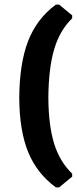

<svg xmlns="http://www.w3.org/2000/svg" viewBox="-20 -680 338 838"><path d="M238 -660 295 -613V-600Q241 -548 216.5 -465Q192 -382 191 -253Q192 -131 216.5 -52.5Q241 26 295 78V91L238 138H224Q141 77 103 -16Q65 -109 64 -252Q65 -404 103 -501.5Q141 -599 224 -660Z"/></svg>

Font: Alegreya Sans ExtraBold
Style: Regular
Weight: 800
Designer: Juan Pablo del Peral
Foundry: Huerta Tipografica
Version: Version 2.007